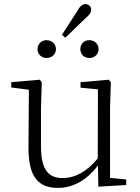

<svg xmlns="http://www.w3.org/2000/svg" viewBox="-20 -903 683 937"><path d="M207 -620C231 -620 253 -637 253 -663C253 -690 231 -707 207 -707C184 -707 163 -690 163 -663C163 -637 184 -620 207 -620ZM282 -733 299 -719 397 -814C414 -828 425 -840 425 -856C425 -873 411 -883 397 -883C381 -883 369 -871 356 -847ZM416 -620C440 -620 461 -637 461 -663C461 -690 440 -707 416 -707C392 -707 372 -690 372 -663C372 -637 392 -620 416 -620ZM460 8 596 0V-27L517 -35V-377L521 -502L511 -514L373 -502V-475L458 -467L457 -130C407 -68 348 -34 286 -34C217 -34 180 -74 180 -188V-377L184 -502L174 -514L35 -502V-476L121 -465L119 -185C118 -37 169 14 263 14C342 14 407 -29 458 -95Z"/></svg>

Font: Noto Serif CJK HK ExtraLight
Style: Regular
Weight: 200
Designer: Ryoko NISHIZUKA 西塚涼子 (kana & ideographs); Frank Grießhammer (Latin, Greek & Cyrillic); Wenlong ZHANG 张文龙 (bopomofo); San
Foundry: Adobe
Version: Version 2.001;hotconv 1.1.0;makeotfexe 2.6.0